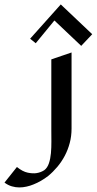

<svg xmlns="http://www.w3.org/2000/svg" viewBox="-166 -611 430 853"><path d="M151.9 -40Q151.9 -5.9 143.8 24.4Q135.7 54.7 121.8 81.1Q107.9 107.4 88.9 130.1Q69.8 152.8 47.9 170.9Q16.1 195.3 -17.6 208.5Q-31.7 214.4 -47.9 218Q-64 221.7 -80.3 221.7Q-96.7 221.7 -113.5 216.8Q-130.4 211.9 -146 200.2L-90.8 130.9Q-65.4 151.4 -43.2 156Q-21 160.6 -4.4 158.2Q15.1 155.3 30.8 145Q44.4 134.8 51.3 114.5Q58.1 94.2 60.3 69.3Q62.5 44.4 62.3 17.8Q62 -8.8 62 -32.2V-347.2L151.9 -377.9ZM-7.3 -418.9 -32.2 -439 104 -591.3 243.7 -459 194.8 -407.2 75.7 -520Z"/></svg>

Font: Redressed
Style: Regular
Weight: 400
Designer: Astigmatic (AOETI)
Foundry: Astigmatic (AOETI)
Version: Version 1.000